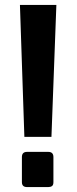

<svg xmlns="http://www.w3.org/2000/svg" viewBox="-20 -759 312 780"><path d="M79 -203 61 -739H209L189 -203ZM90 1Q69 1 69 -19V-121Q69 -142 90 -142H176Q197 -142 197 -121V-19Q197 -7 191 -3Q185 1 176 1Z"/></svg>

Font: Exo Thin
Style: Bold
Weight: 700
Version: Version 2.000